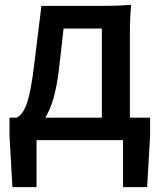

<svg xmlns="http://www.w3.org/2000/svg" viewBox="-20 -575 657 788"><path d="M513 -321V-436C513 -475 515 -523 518 -551C518 -553 518 -555 513 -555C491 -553 453 -551 422 -551H331H150L121 -315C101 -144 78 -108 48 -92H19V-18L31 193H130V0H485V193H584L596 -18V-92H513ZM398 -275V-92H282H166C191 -133 211 -196 222 -291L241 -458H398Z"/></svg>

Font: GenSekiGothic2 TW M
Style: Regular
Weight: 500
Version: Version 2.100;PS 2.1;hotconv 16.6.51;makeotf.lib2.5.65220 DE